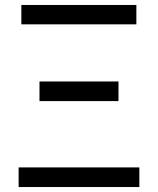

<svg xmlns="http://www.w3.org/2000/svg" viewBox="-20 -753 635 773"><path d="M55 0H541V-79H55ZM139 -346H457V-425H139ZM66 -655H529V-733H66Z"/></svg>

Font: Noto Sans JP Regular
Style: Regular
Weight: 400
Designer: Ryoko NISHIZUKA (kana & ideographs); Paul D. Hunt (Latin, Greek & Cyrillic); Wenlong ZHANG (bopomofo); Sandoll Communica
Foundry: Adobe Systems Incorporated
Version: Version 1.004;PS 1.004;hotconv 1.0.82;makeotf.lib2.5.63406